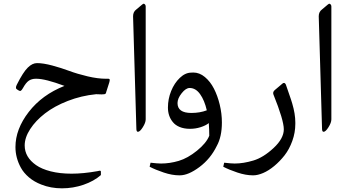

<svg xmlns="http://www.w3.org/2000/svg" viewBox="-20 -687 1852 1025"><path d="M558.1 -266.6Q565.9 -266.6 565.9 -259.8Q565.9 -255.4 564.2 -250Q562.5 -244.6 562.5 -244.1L547.4 -196.8Q546.4 -189 542.5 -186Q538.6 -183.1 522.2 -183.1Q505.9 -183.1 493.2 -184.1Q414.1 -176.3 342 -148.2Q270 -120.1 220.2 -81.5Q170.4 -43 141.1 2.2Q111.8 47.4 111.8 89.4Q111.8 151.9 172.4 194.3Q202.1 215.3 251 227.8Q299.8 240.2 362.3 240.2Q424.8 240.2 501 226.6Q502.4 226.6 505.6 225.6Q508.8 224.6 510.7 224.4Q512.7 224.1 514.6 224.6Q519.5 225.1 518.6 231.4V247.6Q481.4 280.3 426 299.3Q370.6 318.4 310.8 318.4Q251 318.4 200.7 298.3Q162.6 283.7 134.5 259.8Q106.4 235.8 91.3 208Q62.5 155.3 62.5 98.1Q62.5 2.4 133.5 -89.4Q204.6 -181.2 324.2 -228.5Q221.7 -266.6 174.8 -266.6H170.9Q149.4 -266.6 134 -256.3Q118.7 -246.1 102.5 -216.8Q96.7 -206.5 92 -203.1Q87.4 -199.7 81.5 -203.1L71.8 -209Q59.6 -215.3 69.8 -234.9Q103.5 -302.2 128.9 -326.7Q152.8 -350.1 177.7 -350.1Q210.9 -350.1 259.3 -337.2Q307.6 -324.2 350.1 -308.3Q392.6 -292.5 447.3 -279.5Q502 -266.6 545.9 -266.6Z M757.8 -651.9V-49.8Q757.8 -32.2 742.4 -7.8Q727.1 16.6 716.3 16.6Q708 16.6 708 0L690.4 -600.1Q690.4 -624 708 -636.7L738.8 -662.6Q745.1 -668.5 749.5 -666.5Q757.8 -662.6 757.8 -651.9Z M927.7 -136.7Q927.7 -84 1001.5 -84Q1047.4 -84 1084 -98.1Q1071.8 -151.4 1048.3 -184.3Q1024.9 -217.3 992.2 -217.3Q972.2 -217.3 950 -189.5Q927.7 -161.6 927.7 -136.7ZM1001.5 -299.3 1012.2 -299.8Q1044.9 -299.8 1073.7 -275.9Q1102.5 -252 1122.1 -213.9Q1141.6 -175.8 1153.1 -128.2Q1164.6 -80.6 1164.6 -33.2Q1164.6 43 1137.2 92.3Q1104 160.6 1044.7 204.8Q985.4 249 940.4 249H936.5Q898.9 249 854.2 234.1Q809.6 219.2 778.8 203.1L783.7 181.6Q821.3 186 839.8 186Q886.2 186 934.1 171.9Q981.9 157.7 1031.7 117.4Q1081.5 77.1 1097.2 37.6Q1097.2 7.8 1094.7 -29.8Q1078.1 -16.6 1050.3 -7.8Q1022.5 1 992.4 0.7Q962.4 0.5 939.2 -9Q916 -18.6 902.8 -35.2Q876.5 -66.9 876.5 -112.8Q876.5 -158.7 893.6 -200.9Q910.6 -243.2 939.9 -271.2Q969.2 -299.3 1001.5 -299.3Z M1232.9 186Q1279.3 186 1332.8 169.9Q1386.2 153.8 1440.7 103Q1495.1 52.2 1495.1 3.4Q1495.1 -45.4 1439.5 -183.1Q1435.1 -195.8 1446.8 -206.1L1487.8 -240.7Q1492.2 -245.1 1497.3 -244.1Q1502.4 -243.2 1505.9 -235.8Q1509.8 -223.6 1522.5 -187.7Q1535.2 -151.9 1540 -134.8Q1556.6 -79.1 1556.6 -33.2V-25.9Q1556.6 21 1540.5 65.4Q1524.4 109.9 1499.3 142.1Q1474.1 174.3 1444.1 199.2Q1414.1 224.1 1384.8 236.6Q1355.5 249 1332.5 249H1329.6Q1292 249 1247.3 234.1Q1202.6 219.2 1171.9 203.1L1176.8 181.6Q1214.4 186 1232.9 186Z M1749 -651.9V-49.8Q1749 -32.2 1733.6 -7.8Q1718.3 16.6 1707.5 16.6Q1699.2 16.6 1699.2 0L1681.6 -600.1Q1681.6 -624 1699.2 -636.7L1730 -662.6Q1736.3 -668.5 1740.7 -666.5Q1749 -662.6 1749 -651.9Z"/></svg>

Font: Nika
Style: Regular
Weight: 400
Designer: Mohammad Saleh Souzanchi
Foundry: http://font-store.ir
Version: Version:1.0.0;RFB:1.2.5;Building:2016-05-25 11:08:22.297533